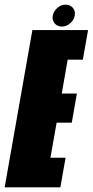

<svg xmlns="http://www.w3.org/2000/svg" viewBox="-65 -804 398 824"><path d="M-45 0 74 -675H313L290.5 -548H225.5L200 -402.5H265L243 -277.5H178L151.5 -127H216.5L194 0ZM200.5 -690Q181 -690 169.5 -703.8Q158 -717.5 161.5 -737Q165.5 -756.5 181.2 -770.2Q197 -784 216.5 -784Q236 -784 247.8 -770.2Q259.5 -756.5 255.5 -737Q252 -717.5 236 -703.8Q220 -690 200.5 -690Z"/></svg>

Font: Anybody UltraCondensed Black
Style: Italic
Weight: 900
Width: 1
Italic angle: -10°
Designer: Tyler Finck
Foundry: Etcetera Type Company
Version: Version 1.010; ttfautohint (v1.8.3) -l 8 -r 50 -G 200 -x 14 